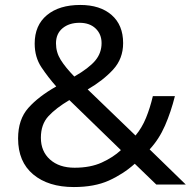

<svg xmlns="http://www.w3.org/2000/svg" viewBox="-20 -745 772 775"><path d="M304 -725Q384 -725 430.5 -684.5Q477 -644 477 -571Q477 -508 436.5 -464Q396 -420 334 -384L527 -198Q553 -229 569.5 -269.5Q586 -310 597 -357H686Q670 -293 646 -238Q622 -183 584 -142L730 0H611L524 -84Q477 -42 419 -16Q361 10 278 10Q175 10 114 -41Q53 -92 53 -186Q53 -263 94.5 -309.5Q136 -356 207 -396Q175 -432 147.5 -473Q120 -514 120 -569Q120 -643 169.5 -684Q219 -725 304 -725ZM301 -653Q259 -653 232.5 -631Q206 -609 206 -570Q206 -534 225 -503.5Q244 -473 280 -436Q339 -470 364.5 -500.5Q390 -531 390 -571Q390 -607 366 -630Q342 -653 301 -653ZM260 -341Q206 -309 175.5 -276Q145 -243 145 -189Q145 -134 182 -101Q219 -68 281 -68Q345 -68 391 -89Q437 -110 468 -139Z"/></svg>

Font: Noto Sans IKEA
Style: Regular
Weight: 400
Designer: Monotype Design Team
Foundry: Monotype Imaging Inc.
Version: Version 2.001